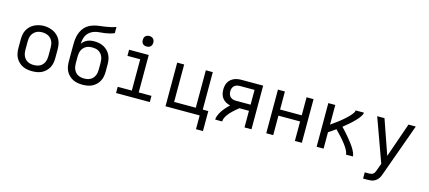

<svg xmlns="http://www.w3.org/2000/svg" viewBox="-66 -1364 4931 2209"><g transform="rotate(15 2400.0 -260.0)"><path d="M300 8Q271 8 241.5 3Q212 -2 186 -15Q160 -28 138.5 -49Q117 -70 103.5 -96Q90 -122 85 -151.5Q80 -181 80 -210V-310Q80 -339 85 -368.5Q90 -398 103.5 -424Q117 -450 138.5 -471Q160 -492 186.5 -505Q213 -518 242 -524.5Q271 -531 300 -531Q329 -531 358 -524.5Q387 -518 413.5 -505Q440 -492 461.5 -471Q483 -450 496.5 -424Q510 -398 515 -368.5Q520 -339 520 -310V-210Q520 -181 515 -151.5Q510 -122 496.5 -96Q483 -70 461.5 -49Q440 -28 414 -15Q388 -2 358.5 3Q329 8 300 8ZM300 -66Q319 -66 337.5 -69.5Q356 -73 373 -82Q390 -91 402.5 -105Q415 -119 423 -136.5Q431 -154 434 -172.5Q437 -191 437 -210V-310Q437 -329 434 -348Q431 -367 423 -384Q415 -401 402 -415.5Q389 -430 372 -438.5Q355 -447 336 -451Q317 -455 298 -455Q279 -455 260.5 -451Q242 -447 226 -437.5Q210 -428 197 -414Q184 -400 176.5 -383Q169 -366 166 -347.5Q163 -329 163 -310V-210Q163 -191 166 -172.5Q169 -154 177 -136.5Q185 -119 197.5 -105Q210 -91 227 -82Q244 -73 262.5 -69.5Q281 -66 300 -66Z M900 8Q871 8 841.5 3Q812 -2 786 -15Q760 -28 738.5 -49Q717 -70 703.5 -96Q690 -122 685 -151.5Q680 -181 680 -210V-292Q680 -312 680 -332.5Q680 -353 680 -374Q680 -374 680 -374.5Q680 -375 680 -375V-376Q680 -408 681 -440.5Q682 -473 688.5 -505Q695 -537 708.5 -566.5Q722 -596 743.5 -620.5Q765 -645 793.5 -660.5Q822 -676 853.5 -684.5Q885 -693 917 -696.5Q949 -700 981 -705Q1013 -710 1044.5 -717Q1076 -724 1107 -735V-662Q1080 -650 1052 -643Q1024 -636 995.5 -632Q967 -628 938 -626Q909 -624 881.5 -616.5Q854 -609 829.5 -592.5Q805 -576 789.5 -552Q774 -528 767.5 -499.5Q761 -471 760 -442Q772 -459 788 -472.5Q804 -486 823 -494.5Q842 -503 862.5 -506.5Q883 -510 904 -510Q933 -510 962 -504.5Q991 -499 1016.5 -485.5Q1042 -472 1063 -451Q1084 -430 1097 -404Q1110 -378 1115 -349.5Q1120 -321 1120 -292V-210Q1120 -181 1115 -151.5Q1110 -122 1096.5 -96Q1083 -70 1061.5 -49Q1040 -28 1014 -15Q988 -2 958.5 3Q929 8 900 8ZM900 -66Q919 -66 937.5 -69.5Q956 -73 973 -82Q990 -91 1002.5 -105Q1015 -119 1023 -136.5Q1031 -154 1034 -172.5Q1037 -191 1037 -210V-292Q1037 -310 1034 -329Q1031 -348 1023.5 -365Q1016 -382 1003 -396.5Q990 -411 973.5 -420Q957 -429 938 -432.5Q919 -436 901 -436Q882 -436 863 -432.5Q844 -429 827.5 -420Q811 -411 798 -397Q785 -383 777 -365.5Q769 -348 766 -329.5Q763 -311 763 -292V-210Q763 -191 766 -172.5Q769 -154 777 -136.5Q785 -119 797.5 -105Q810 -91 827 -82Q844 -73 862.5 -69.5Q881 -66 900 -66Z M1299 0V-74H1467V-447H1315V-520H1549V-74H1701V0ZM1500 -608Q1487 -608 1475 -611.5Q1463 -615 1454 -624Q1445 -633 1441.5 -645Q1438 -657 1438 -670Q1438 -683 1441.5 -695Q1445 -707 1454 -716Q1463 -725 1475 -729Q1487 -733 1500 -733Q1513 -733 1525 -729Q1537 -725 1546 -716Q1555 -707 1559 -695Q1563 -683 1563 -670Q1563 -657 1559 -645Q1555 -633 1546 -624Q1537 -615 1525 -611.5Q1513 -608 1500 -608Z M2378 164H2295V0H1888V-520H1971V-74H2229V-520H2312V-74H2378Z M2480 0Q2480 -20 2486.5 -39.5Q2493 -59 2502.5 -77Q2512 -95 2523.5 -111.5Q2535 -128 2548 -143.5Q2561 -159 2575 -173.5Q2589 -188 2604 -202Q2577 -207 2552.5 -220.5Q2528 -234 2511 -255.5Q2494 -277 2487 -304Q2480 -331 2480 -359Q2480 -381 2484.5 -403.5Q2489 -426 2500 -445.5Q2511 -465 2528.5 -480Q2546 -495 2566.5 -504Q2587 -513 2609.5 -516.5Q2632 -520 2654 -520H2912V0H2829V-198H2715Q2698 -185 2682 -171Q2666 -157 2650 -142.5Q2634 -128 2619.5 -112Q2605 -96 2593 -78.5Q2581 -61 2572 -41Q2563 -21 2563 0ZM2654 -271H2829V-447H2654Q2636 -447 2618.5 -442Q2601 -437 2587.5 -424.5Q2574 -412 2568.5 -394.5Q2563 -377 2563 -359Q2563 -341 2568.5 -323.5Q2574 -306 2587.5 -293.5Q2601 -281 2618.5 -276Q2636 -271 2654 -271Z M3088 0V-520H3171V-305H3429V-520H3512V0H3429V-232H3171V0Z M3688 0V-520H3771V-286Q3783 -295 3794.5 -303Q3806 -311 3817.5 -319.5Q3829 -328 3840.5 -336.5Q3852 -345 3863 -353.5Q3874 -362 3885 -371Q3896 -380 3907 -389.5Q3918 -399 3928.5 -408.5Q3939 -418 3949.5 -428Q3960 -438 3969.5 -448Q3979 -458 3988 -469.5Q3997 -481 4005 -493.5Q4013 -506 4013 -520H4112Q4112 -505 4104.5 -491.5Q4097 -478 4088.5 -465.5Q4080 -453 4070 -441.5Q4060 -430 4050 -419.5Q4040 -409 4029 -398Q4018 -387 4007 -377Q3996 -367 3984.5 -357Q3973 -347 3961.5 -337.5Q3950 -328 3938.5 -318.5Q3927 -309 3915 -299Q3928 -286 3940.5 -272.5Q3953 -259 3965 -245.5Q3977 -232 3989 -218Q4001 -204 4013 -189.5Q4025 -175 4036 -160.5Q4047 -146 4058 -131.5Q4069 -117 4079 -101.5Q4089 -86 4097.5 -69.5Q4106 -53 4113 -35.5Q4120 -18 4120 0H4037Q4037 -16 4031 -31Q4025 -46 4017.5 -59.5Q4010 -73 4001 -86.5Q3992 -100 3982.5 -112.5Q3973 -125 3963 -137.5Q3953 -150 3942.5 -162Q3932 -174 3921.5 -185.5Q3911 -197 3900 -208.5Q3889 -220 3878 -231.5Q3867 -243 3856 -254Q3835 -239 3813.5 -224Q3792 -209 3771 -195V0Z M4299 215V141H4348Q4363 141 4377 138Q4391 135 4401.5 125Q4412 115 4418 102Q4424 89 4429 75Q4429 74 4429 74Q4429 74 4429 74L4457 -3L4358 -277L4270 -520H4357L4500 -109L4643 -520H4730L4507 99Q4501 116 4494 132.5Q4487 149 4476 163.5Q4465 178 4450.5 189Q4436 200 4419 206Q4402 212 4384 213.5Q4366 215 4348 215Z"/></g></svg>

Font: Zed Mono Extended
Style: Regular
Weight: 400
Width: 7
Monospace: yes
Designer: Belleve Invis
Foundry: Belleve Invis
Version: Version 1.0.0; ttfautohint (v1.8.4)